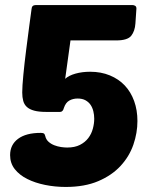

<svg xmlns="http://www.w3.org/2000/svg" viewBox="-20 -730 601 760"><path d="M240 10Q198 10 158.5 2Q119 -6 88 -21.5Q57 -37 38.5 -60.5Q20 -84 20 -116Q20 -157 51.5 -180.5Q83 -204 141 -204Q149 -204 153 -202Q157 -200 159 -192Q162 -178 172 -169Q182 -160 195 -155Q208 -150 221.5 -148Q235 -146 246 -146Q276 -146 296.5 -156.5Q317 -167 329.5 -183.5Q342 -200 347.5 -220.5Q353 -241 353 -260Q353 -275 349.5 -289.5Q346 -304 338.5 -315Q331 -326 318.5 -333Q306 -340 287 -340Q269 -340 254.5 -332Q240 -324 233 -303Q229 -287 218 -287H163Q134 -287 115.5 -292Q97 -297 86.5 -306.5Q76 -316 72 -330.5Q68 -345 68 -364Q68 -388 72.5 -434.5Q77 -481 83.5 -532Q90 -583 96 -628.5Q102 -674 105 -695Q106 -710 122 -710H504Q510 -710 515 -707Q520 -704 520 -696L516 -637Q514 -607 499.5 -588.5Q485 -570 440 -570H259L238 -418Q252 -431 278.5 -438.5Q305 -446 337 -446Q380 -446 415 -431.5Q450 -417 474 -391.5Q498 -366 511 -330Q524 -294 524 -251Q524 -204 508 -157.5Q492 -111 457.5 -73.5Q423 -36 369 -13Q315 10 240 10Z"/></svg>

Font: Poetsen One
Style: Regular
Weight: 400
Designer: Pablo Impallari, Rodrigo Fuenzalida
Foundry: Pablo Impallari, Rodrigo Fuenzalida
Version: Version 1.001; ttfautohint (v0.93) -l 8 -r 50 -G 200 -x 14 -